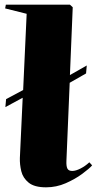

<svg xmlns="http://www.w3.org/2000/svg" viewBox="-20 -787 414 821"><path d="M177 14Q127 14 102.5 -6Q78 -26 71 -55Q64 -84 65 -112L77 -369L3 -329L6 -363L79 -402L94 -728L2 -751L5 -767H279L291 -756L279 -466L351 -507L348 -473L278 -433L264 -99Q263 -77 268 -66.5Q273 -56 289 -56Q304 -56 324.5 -66.5Q345 -77 362 -93L374 -80Q362 -66 331.5 -43.5Q301 -21 261 -3.5Q221 14 177 14Z"/></svg>

Font: Literata 72pt Black
Style: Italic
Weight: 900
Italic angle: -2°
Designer: Latin by Veronika Burian and Jose Scaglione. Greek by Irene Vlachou. Cyrillic by Vera Evstafieva
Foundry: TypeTogether
Version: Version 3.002